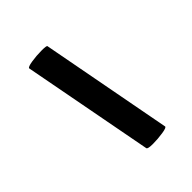

<svg xmlns="http://www.w3.org/2000/svg" viewBox="-18 -384 342 342"><g transform="rotate(45 152.5 -213.0)"><path d="M34 -164Q31 -164 29 -176.5Q27 -189 27 -202Q27 -215 29 -215L278 -262Q281 -263 283 -250Q285 -237 285 -224.5Q285 -212 282 -211Z"/></g></svg>

Font: Cormorant Infant Light
Style: Bold Italic
Weight: 700
Italic angle: -10°
Version: Version 4.001